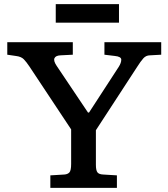

<svg xmlns="http://www.w3.org/2000/svg" viewBox="-20 -903 810 923"><path d="M222 0V-60L289 -64Q305 -65 313.5 -74Q322 -83 322 -115V-281L121 -584Q107 -605 94.5 -618Q82 -631 56 -634L15 -640V-700H330V-640L271 -637Q248 -636 242 -623.5Q236 -611 252 -587L403 -362H408L551 -582Q563 -601 563 -616Q563 -631 532 -634L482 -640V-700H755V-640L701 -637Q682 -637 669 -622.5Q656 -608 639 -581L441 -277V-111Q441 -85 448 -75Q455 -65 476 -64L542 -60V0ZM248 -794V-883H552V-794Z"/></svg>

Font: Literata 7pt Medium
Style: Regular
Weight: 500
Designer: Latin by Veronika Burian and Jose Scaglione. Greek by Irene Vlachou. Cyrillic by Vera Evstafieva.
Foundry: TypeTogether
Version: Version 3.002